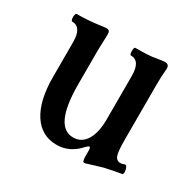

<svg xmlns="http://www.w3.org/2000/svg" viewBox="-106 -529 659 655"><g transform="rotate(30 223.0 -201.0)"><path d="M300 17Q296 17 294.5 10.5Q293 4 293 -5V-28Q293 -40 288 -40Q285 -40 277 -32Q239 11 188 11Q128 11 95 -40Q62 -91 62 -183V-321Q62 -380 24 -380Q21 -380 19.5 -387.5Q18 -395 19.5 -402.5Q21 -410 24 -410Q45 -410 67 -411.5Q89 -413 103 -415Q121 -417 126.5 -418Q132 -419 139 -419Q151 -419 151 -403Q151 -386 150 -368.5Q149 -351 149 -340V-205Q149 -39 224 -39Q257 -39 275 -68.5Q293 -98 293 -150V-321Q293 -380 256 -380Q252 -380 251 -387.5Q250 -395 251 -402.5Q252 -410 256 -410Q282 -410 302 -411Q322 -412 336 -415Q352 -417 357.5 -418Q363 -419 368 -419Q384 -419 384 -402Q381 -370 381 -340V-120Q381 -75 386.5 -59.5Q392 -44 408 -44Q415 -44 424 -48Q429 -49 432.5 -41Q436 -33 436 -24.5Q436 -16 432 -15Q425 -14 404 -10Q383 -6 366 -2Q348 3 335.5 7Q323 11 310 15Q304 17 300 17Z"/></g></svg>

Font: Junicode Two Beta Condensed Medium
Style: Regular
Weight: 500
Width: 3
Designer: Peter S. Baker
Foundry: Briery Creek Software
Version: Version 1.053; ttfautohint (v1.8.4)